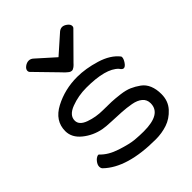

<svg xmlns="http://www.w3.org/2000/svg" viewBox="-214 -871 1006 1006"><g transform="rotate(-45 289.5 -368.0)"><path d="M39 -95Q39 -108 50.5 -123Q62 -138 77 -142Q84 -142 84 -140Q116 -105 176 -85.5Q236 -66 270.5 -63Q305 -60 335 -60Q465 -60 465 -139Q465 -166 445.5 -182.5Q426 -199 392.5 -205Q359 -211 325 -213Q291 -215 251 -216.5Q211 -218 190 -222Q133 -233 89 -268.5Q45 -304 45 -352Q45 -428 121.5 -468.5Q198 -509 290 -509Q352 -509 423 -487.5Q494 -466 529 -421Q530 -419 530 -416Q530 -403 518 -385.5Q506 -368 495 -368Q485 -368 475 -384Q427 -435 284 -435Q225 -435 172 -415Q119 -395 119 -356Q119 -323 165 -306.5Q211 -290 263 -290Q300 -290 325 -289Q350 -288 386 -283.5Q422 -279 446 -268.5Q470 -258 493 -241.5Q516 -225 527.5 -197.5Q539 -170 539 -133Q539 -82 507.5 -47.5Q476 -13 435.5 0.5Q395 14 350 14Q139 14 46 -76Q39 -83 39 -95ZM128 -715Q128 -728 142 -738.5Q156 -749 171 -749Q186 -749 199 -736L294 -651L390 -736Q404 -750 419 -750Q432 -750 446.5 -739Q461 -728 461 -715Q461 -708 457 -704L340 -586L330 -576Q324 -570 321 -566.5Q318 -563 312.5 -559Q307 -555 302.5 -553Q298 -551 294 -551Q290 -551 286 -552.5Q282 -554 279 -556Q276 -558 271.5 -562Q267 -566 264 -568.5Q261 -571 255.5 -577Q250 -583 247 -586L132 -704Q128 -709 128 -715Z"/></g></svg>

Font: Happy Monkey
Style: Regular
Weight: 400
Version: Version 1.001